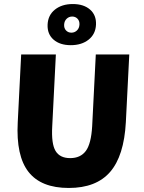

<svg xmlns="http://www.w3.org/2000/svg" viewBox="-20 -920 712 952"><path d="M85 -650H257L239 -294Q234 -207 255.5 -171.5Q277 -136 328 -136Q379 -136 405.5 -171.5Q432 -207 437 -294L455 -650H621L604 -314Q595 -147 526 -67.5Q457 12 321 12Q184 12 121.5 -67.5Q59 -147 68 -314ZM331 -696Q277 -696 245.5 -723.5Q214 -751 216 -798Q218 -845 252.5 -872.5Q287 -900 341 -900Q395 -900 426.5 -872.5Q458 -845 456 -798Q454 -751 419.5 -723.5Q385 -696 331 -696ZM334 -758Q350 -758 361.5 -769Q373 -780 374 -798Q375 -816 364.5 -827Q354 -838 338 -838Q322 -838 310.5 -827Q299 -816 298 -798Q297 -780 307.5 -769Q318 -758 334 -758Z"/></svg>

Font: Kilde Sans Black
Style: Regular
Weight: 900
Italic angle: -3°
Designer: Paul D. Hunt
Foundry: Adobe Systems Incorporated
Version: Version 1.050;PS Version 1.000;hotconv 1.0.70;makeotf.lib2.5